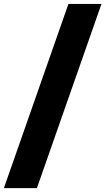

<svg xmlns="http://www.w3.org/2000/svg" viewBox="-57 -862 539 982"><path d="M-37.1 100.1 293 -841.8H461.9L131.8 100.1Z"/></svg>

Font: Montserrat ExtraBold
Style: Regular
Weight: 800
Designer: Julieta Ulanovsky
Foundry: Julieta Ulanovsky
Version: Version 9.000